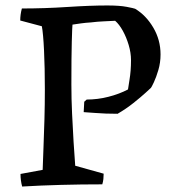

<svg xmlns="http://www.w3.org/2000/svg" viewBox="-20 -674 641 702"><path d="M61 8Q58 -3 56.5 -14.5Q55 -26 55 -38L136 -53Q137 -87 139 -135Q141 -183 142.5 -238Q144 -293 144 -347Q144 -426 141 -489Q138 -552 133 -578L54 -599Q54 -621 60 -643Q143 -643 226.5 -648.5Q310 -654 372 -654Q417 -654 443 -649Q469 -644 474 -642Q514 -618 540.5 -573Q567 -528 567 -475Q567 -445 559 -418Q551 -391 542.5 -373Q534 -355 532 -353Q530 -351 512.5 -335Q495 -319 468 -297.5Q441 -276 410 -258Q365 -258 328 -261Q291 -264 286 -264L288 -302L297 -310Q316 -310 336.5 -312.5Q357 -315 376 -320Q396 -325 414.5 -332Q433 -339 448 -347Q448 -350 453.5 -382.5Q459 -415 459 -454Q459 -481 450.5 -509.5Q442 -538 429 -561.5Q416 -585 401 -598Q384 -597 360 -596Q336 -595 312 -592Q294 -591 276 -588.5Q258 -586 245 -584Q244 -576 242.5 -522.5Q241 -469 241 -365Q241 -313 243.5 -259Q246 -205 249 -155.5Q252 -106 255 -68L359 -39Q359 -29 358 -19.5Q357 -10 354 0Q277 0 202.5 2Q128 4 61 8Z"/></svg>

Font: Labrada Medium
Style: Regular
Weight: 500
Designer: Mercedes Jáuregui
Foundry: Omnibus-Type Team
Version: Version 1.000; ttfautohint (v1.8.4.7-5d5b)